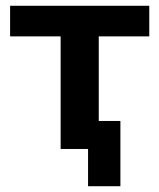

<svg xmlns="http://www.w3.org/2000/svg" viewBox="-20 -516 551 665"><path d="M285 129V0H190V-390H15V-496H497V-390H322V-97H397V129Z"/></svg>

Font: Nunito Sans 9pt
Style: Bold
Weight: 700
Version: Version 3.101;gftools[0.9.27]